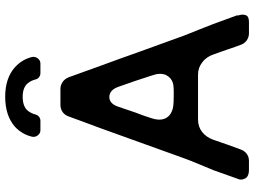

<svg xmlns="http://www.w3.org/2000/svg" viewBox="-140 -840 979 740"><g transform="rotate(-90 350.0 -469.5)"><path d="M439.5 -803.7H475.6Q487.3 -803.7 495.1 -813.5Q502.9 -823.2 501 -835Q492.2 -874 460.9 -902.3Q418.9 -939.5 347.7 -939.5Q275.4 -939.5 232.4 -902.3Q202.1 -874 193.4 -835Q191.4 -823.2 199.2 -813.5Q207 -803.7 218.8 -803.7H254.9Q263.7 -803.7 270.5 -809.1Q277.3 -814.5 279.3 -823.2Q283.2 -837.9 293 -851.6Q309.6 -872.1 347.7 -872.1Q383.8 -872.1 400.4 -851.6Q410.2 -838.9 414.1 -823.2Q416 -814.5 422.9 -809.1Q429.7 -803.7 439.5 -803.7ZM422.9 -694.3Q437.5 -653.3 461.9 -585.9Q496.1 -493.2 517.6 -431.6Q572.3 -280.3 583 -251Q591.8 -228.5 606.4 -192.4Q621.1 -156.2 627.9 -137.7Q647.5 -83 662.1 -43.9H660.2Q664.1 -33.2 664.1 -24.4Q664.1 -18.6 662.1 -12.7Q658.2 0 636.7 0H591.8Q577.1 0 564.5 -8.8Q552.7 -17.6 547.9 -31.2Q541 -48.8 530.3 -81.1Q529.3 -83 522.5 -103.5Q515.6 -124 511.7 -133.8Q502 -164.1 480.5 -179.7Q460 -196.3 432.6 -196.3H259.8Q231.4 -196.3 210.9 -179.7Q191.4 -164.1 181.6 -136.7Q171.9 -109.4 163.1 -83Q146.5 -38.1 144.5 -32.2Q139.6 -17.6 127.9 -8.8Q116.2 0 100.6 0H64.5Q42 0 33.2 -13.7Q28.3 -22.5 28.3 -31.2Q28.3 -37.1 31.2 -43Q39.1 -64.5 64.5 -136.7Q71.3 -153.3 86.4 -189.5Q101.6 -225.6 110.4 -250Q155.3 -376 170.9 -418Q212.9 -533.2 227.5 -575.2Q240.2 -608.4 252.9 -643.6Q264.6 -675.8 271.5 -694.3Q276.4 -709 288.1 -717.8Q300.8 -726.6 315.4 -726.6H377.9Q392.6 -726.6 405.3 -717.8Q417 -709 422.9 -694.3ZM294.9 -295.9Q306.6 -290 347.7 -290Q387.7 -289.1 400.4 -293Q421.9 -299.8 431.6 -320.3Q441.4 -342.8 428.7 -377Q418 -411.1 408.2 -439.5Q401.4 -458 385.7 -503.9Q373 -538.1 346.7 -538.1Q320.3 -538.1 308.6 -502Q298.8 -472.7 287.1 -438.5Q274.4 -406.2 265.6 -377.9Q254.9 -347.7 262.7 -326.2Q270.5 -304.7 294.9 -295.9Z"/></g></svg>

Font: DeepSea
Style: Medium
Weight: 500
Designer: Stem
Version: Version 3.019;git-0a5106e0b